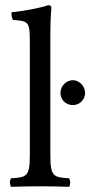

<svg xmlns="http://www.w3.org/2000/svg" viewBox="-20 -718 348 740"><path d="M213 -360C213 -336 231 -313 261 -313C288 -313 308 -335 308 -360C308 -387 284 -409 261 -409C234 -409 213 -385 213 -360ZM95 -122C95 -39 84 -34 23 -31C17 -25 17 -4 23 2C58 1 95 0 135 0C175 0 213 1 246 2C252 -4 252 -25 246 -31C185 -34 174 -39 174 -122V-583C174 -648 178 -688 178 -688C178 -695 174 -698 165 -698C140 -688 65 -674 25 -671C23 -663 25 -647 31 -641C89 -637 95 -634 95 -559Z"/></svg>

Font: Libertinus Math
Style: Regular
Weight: 400
Designer: Philipp H. Poll
Foundry: Khaled Hosny
Version: Version 6.2